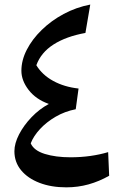

<svg xmlns="http://www.w3.org/2000/svg" viewBox="-20 -805 527 833"><path d="M191.9 -354Q135.7 -374 104.2 -414.8Q72.8 -455.6 72.8 -498Q72.8 -543.5 96.2 -589.1Q119.6 -634.8 160.9 -675Q202.1 -715.3 256.3 -744.4Q310.5 -773.4 371.6 -785.2L350.6 -662.1Q267.1 -647 212.4 -612.1Q157.7 -577.1 137.7 -522Q163.1 -480 210.9 -453.9Q258.8 -427.7 320.8 -420.9L308.6 -331.1Q261.2 -321.8 221.4 -298.6Q181.6 -275.4 153.6 -245.1Q125.5 -214.8 113.3 -183.1Q127 -151.9 174.3 -137.2Q221.7 -122.6 286.1 -122.6Q330.6 -122.6 372.1 -128.4Q413.6 -134.3 449.2 -145L453.6 -42.5Q410.6 -18.1 364.3 -5.1Q317.9 7.8 267.6 7.8Q202.1 7.8 151.4 -11.7Q100.6 -31.2 71.5 -66.4Q42.5 -101.6 42.5 -148.9Q42.5 -182.6 62.7 -221.9Q83 -261.2 116.9 -296.6Q150.9 -332 191.9 -354Z"/></svg>

Font: Pinar SemiBold
Style: Regular
Weight: 600
Designer: Amin Abedi
Version: Version 3.000